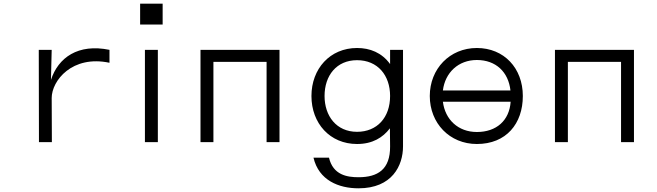

<svg xmlns="http://www.w3.org/2000/svg" viewBox="-20 -770 3560 1040"><path d="M573 -430V-500C403 -535 295 -458 256 -337L260 -500H190L191 0H261L260 -239C260 -333 371 -473 573 -430Z M835 -500H765V0H835ZM739 -637H861V-750H739Z M1494 -500H1066V0H1136V-435H1424V0H1494Z M1667 -250C1667 -102 1767 10 1914 10C1998 10 2054 -25 2092 -75L2093 23C2094 148 2026 190 1922 190C1860 190 1784 178 1762 84H1678C1707 207 1815 250 1922 250C2104 250 2163 127 2163 23V-500H2093V-423C2048 -485 1984 -510 1914 -510C1767 -510 1667 -397 1667 -250ZM1738 -250C1738 -361 1803 -444 1914 -444C2026 -444 2093 -362 2093 -250C2093 -133 2022 -56 1914 -56C1802 -56 1738 -142 1738 -250Z M2308 -250C2308 -103 2415 10 2563 10C2722 10 2812 -100 2812 -250C2812 -401 2710 -510 2563 -510C2416 -510 2308 -397 2308 -250ZM2379 -219H2746C2739 -117 2669 -55 2563 -55C2462 -55 2391 -122 2379 -219ZM2379 -280C2391 -377 2463 -445 2563 -445C2666 -445 2734 -380 2745 -280Z M3414 -500H2986V0H3056V-435H3344V0H3414Z"/></svg>

Font: altertype_V2
Style: Regular
Weight: 400
Designer: Simon Renaud
Version: Version 2.001;Glyphs 3.1.2 (3151)